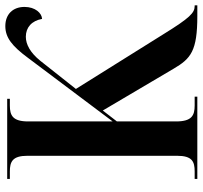

<svg xmlns="http://www.w3.org/2000/svg" viewBox="-40 -721 761 721"><g transform="rotate(-90 340.5 -360.5)"><path d="M29 0H338V-10H305C267 -10 245 -21 245 -80V-302L286 -355L443 -89C481 -24 510 0 641 0H681V-10H678C653 -10 634 -28 574 -125L367 -456L473 -590C503 -627 534 -644 563 -644C598 -644 623 -622 630 -583C652 -584 675 -609 675 -649C675 -692 648 -721 603 -721C560 -721 528 -696 483 -635L245 -318V-635C245 -693 267 -704 305 -704H330V-714H29V-704H57C94 -704 116 -694 116 -638V-76C116 -19 94 -10 57 -10H29Z"/></g></svg>

Font: Noto Serif Display SemiCondensed SemiBold
Style: Regular
Weight: 600
Width: 4
Designer: Monotype Design Team
Foundry: Monotype Imaging Inc.
Version: Version 2.009